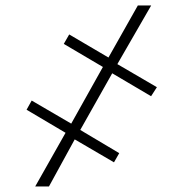

<svg xmlns="http://www.w3.org/2000/svg" viewBox="-20 -675 636 695"><path d="M386.2 -409.7C386.2 -409.7 526.9 -326.7 526.9 -326.7C526.9 -326.7 547.9 -359.4 547.9 -359.4C547.9 -359.4 404.8 -442.9 404.8 -442.9C404.8 -442.9 527.3 -655.3 527.3 -655.3C527.3 -655.3 479 -655.3 479 -655.3C479 -655.3 372.6 -466.8 372.6 -466.8C372.6 -466.8 230.5 -550.3 230.5 -550.3C230.5 -550.3 210.9 -516.1 210.9 -516.1C210.9 -516.1 352.5 -432.6 352.5 -432.6C352.5 -432.6 237.8 -227.5 237.8 -227.5C237.8 -227.5 94.7 -311 94.7 -311C94.7 -311 76.2 -277.8 76.2 -277.8C76.2 -277.8 217.3 -194.3 217.3 -194.3C217.3 -194.3 107.4 0 107.4 0C107.4 0 157.2 0 157.2 0C157.2 0 250.5 -170.4 250.5 -170.4C250.5 -170.4 392.6 -87.4 392.6 -87.4C392.6 -87.4 411.6 -120.6 411.6 -120.6C411.6 -120.6 270.5 -204.6 270.5 -204.6C270.5 -204.6 386.2 -409.7 386.2 -409.7Z"/></svg>

Font: WOX
Style: Regular
Weight: 500
Designer: Google
Foundry: ""
Version: ""